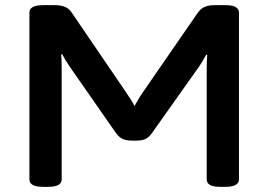

<svg xmlns="http://www.w3.org/2000/svg" viewBox="-20 -722 1040 744"><path d="M148 2Q119 2 106.5 -5.5Q94 -13 94 -27V-673Q94 -687 106.5 -694.5Q119 -702 148 -702H191Q214 -702 230.5 -696Q247 -690 258 -673L468 -365Q478 -350 488 -334.5Q498 -319 501 -311Q508 -323 517 -338.5Q526 -354 534 -365L746 -672Q758 -689 773.5 -695.5Q789 -702 811 -702H853Q881 -702 893.5 -694.5Q906 -687 906 -673V-27Q906 2 853 2H834Q806 2 793.5 -5.5Q781 -13 781 -27V-458Q781 -472 781.5 -484.5Q782 -497 783 -509L779 -510Q774 -501 766.5 -488Q759 -475 750 -462L570 -208Q557 -189 543 -183Q529 -177 506 -177H494Q471 -177 456.5 -183Q442 -189 429 -207L250 -464Q231 -492 221 -512L217 -511Q218 -502 218.5 -488Q219 -474 219 -457V-27Q219 -13 206.5 -5.5Q194 2 166 2Z"/></svg>

Font: Asap Expanded SemiBold
Style: Regular
Weight: 600
Width: 7
Designer: Pablo Cosgaya
Foundry: Omnibus-Type
Version: Version 3.001; ttfautohint (v1.8.4.7-5d5b)